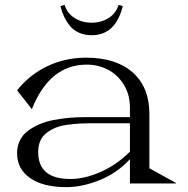

<svg xmlns="http://www.w3.org/2000/svg" viewBox="-20 -750 769 785"><path d="M365.2 -246.1Q332 -246.1 307.6 -244.9Q283.2 -243.7 254.6 -239.7Q226.1 -235.8 206.5 -227.5Q187 -219.2 170.2 -206.5Q153.3 -193.8 144.8 -174.1Q136.2 -154.3 136.2 -127.9Q136.2 -18.1 268.1 -18.1Q324.2 -18.1 389.9 -46.4Q455.6 -74.7 511.2 -129.9V-246.1ZM49.8 -123Q49.8 -152.3 61.5 -176Q73.2 -199.7 94.5 -215.3Q115.7 -231 141.8 -242.2Q168 -253.4 200.2 -259.5Q232.4 -265.6 262.5 -268.3Q292.5 -271 325.2 -271H511.2V-310.1Q511.2 -363.3 486.1 -404.1Q460.9 -444.8 420.9 -465.3Q380.9 -485.8 334 -485.8Q183.6 -485.8 110.8 -305.2H108.9L49.8 -380.9Q101.1 -444.8 173.8 -479.5Q246.6 -514.2 332 -514.2Q454.1 -514.2 522.5 -453.9Q590.8 -393.6 590.8 -283.2V-62L699.2 -2V0H511.2V-99.1Q459.5 -43 388.2 -13.9Q316.9 15.1 251 15.1Q155.8 15.1 102.8 -22.2Q49.8 -59.6 49.8 -123ZM227.1 -725.1 244.1 -730Q254.4 -695.8 284.7 -676.5Q314.9 -657.2 355 -657.2Q394 -657.2 424.3 -676.5Q454.6 -695.8 464.8 -730L481.9 -725.1Q452.6 -606 355 -606Q326.2 -606 303.5 -616Q280.8 -626 266.1 -644Q251.5 -662.1 242.2 -681.6Q232.9 -701.2 227.1 -725.1Z"/></svg>

Font: Messapia
Style: Regular
Weight: 400
Designer: Luca Marsano
Foundry: Collletttivo
Version: Version 1.000;FEAKit 1.0